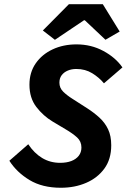

<svg xmlns="http://www.w3.org/2000/svg" viewBox="-20 -873 640 905"><path d="M266.7 12Q179.4 12 119.1 -24.4Q58.8 -60.8 24.1 -115.3L113.2 -193.1Q141.1 -150.9 178.8 -128.2Q216.6 -105.5 263.3 -105.5Q293.5 -105.5 315.9 -113.9Q338.3 -122.4 351.1 -138.7Q363.8 -155 363.8 -177.6Q363.8 -206.2 343.6 -224.9Q323.4 -243.6 288.6 -264L227.7 -300.3Q183.6 -326.8 151.2 -369Q118.8 -411.2 118.8 -473.9Q118.8 -531.9 148.4 -574.4Q178 -616.9 228.1 -640.3Q278.3 -663.8 340.7 -663.8Q409.8 -663.8 467.2 -632.8Q524.7 -601.9 557.1 -555.2L470 -480.3Q447.5 -507.5 414.8 -527.7Q382.1 -547.9 339.6 -547.9Q317.7 -547.9 299.6 -540.3Q281.4 -532.7 270.7 -518.5Q260 -504.3 260 -483.6Q260 -458.7 277.6 -441.2Q295.1 -423.8 321.7 -407.1L392 -362Q423.8 -341.5 449.4 -317.9Q475 -294.2 489.6 -263.4Q504.3 -232.5 504.3 -188.2Q504.3 -122.8 472.1 -78.6Q440 -34.4 386.2 -11.2Q332.5 12 266.7 12ZM238.8 -685.3 182 -729.3 304.8 -853.2H464.6L544.1 -724.4L477.1 -685.6L379.8 -777.4H375.8Z"/></svg>

Font: SourceCodeVF
Style: Italic
Weight: 200
Italic angle: -11°
Monospace: yes
Designer: Paul D. Hunt, Teo Tuominen
Foundry: Adobe
Version: Version 1.026;hotconv 1.1.0;makeotfexe 2.6.0